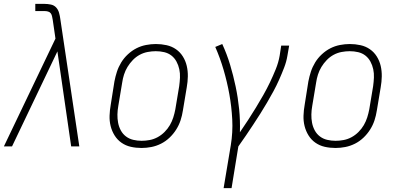

<svg xmlns="http://www.w3.org/2000/svg" viewBox="-30 -755 2050 990"><path d="M-10 0 23 -69 256 -556 242 -652Q240 -661 238.5 -670Q237 -679 232 -686Q227 -693 218 -695.5Q209 -698 199 -698H152V-735H199Q216 -735 232.5 -731.5Q249 -728 259.5 -716.5Q270 -705 274.5 -689Q279 -673 281 -657L379 0H337L266 -490L32 0Z M700 8Q671 8 644.5 2Q618 -4 596.5 -19Q575 -34 561 -56.5Q547 -79 540.5 -105Q534 -131 535 -159Q536 -187 541 -215L560 -335Q565 -361 573 -385.5Q581 -410 595 -433Q609 -456 629.5 -475Q650 -494 673.5 -506Q697 -518 723 -523Q749 -528 774 -528Q802 -528 829 -522Q856 -516 877.5 -501Q899 -486 913 -463.5Q927 -441 933 -415Q939 -389 938.5 -361Q938 -333 933 -305L913 -185Q909 -159 901 -134.5Q893 -110 878.5 -87Q864 -64 844 -45Q824 -26 800 -14Q776 -2 750.5 3Q725 8 700 8ZM700 -29Q721 -29 742 -33Q763 -37 782.5 -47.5Q802 -58 818.5 -74.5Q835 -91 846 -110Q857 -129 863.5 -149.5Q870 -170 874 -191L894 -311Q897 -333 898 -355Q899 -377 894.5 -398Q890 -419 880 -437.5Q870 -456 854 -468.5Q838 -481 817 -486Q796 -491 773 -491Q753 -491 731.5 -487Q710 -483 690.5 -472.5Q671 -462 655 -445.5Q639 -429 627.5 -410Q616 -391 609.5 -370.5Q603 -350 600 -329L580 -209Q576 -187 575.5 -165Q575 -143 579 -122Q583 -101 593 -82.5Q603 -64 619.5 -51.5Q636 -39 657 -34Q678 -29 700 -29Z M1123 215 1160 -6Q1171 -73 1167.5 -139.5Q1164 -206 1152.5 -269.5Q1141 -333 1123 -394.5Q1105 -456 1080 -513L1116 -528Q1140 -476 1156.5 -421Q1173 -366 1185 -309Q1197 -252 1203 -193Q1209 -134 1207 -73Q1229 -105 1249.5 -136.5Q1270 -168 1289.5 -200Q1309 -232 1327.5 -264.5Q1346 -297 1362 -330.5Q1378 -364 1392 -398.5Q1406 -433 1412 -468L1420 -520H1461L1452 -468Q1447 -437 1435 -406Q1423 -375 1409.5 -344.5Q1396 -314 1380 -284.5Q1364 -255 1347 -226Q1330 -197 1312 -168.5Q1294 -140 1275.5 -112Q1257 -84 1238 -56Q1219 -28 1199 0L1164 215Z M1700 8Q1671 8 1644.5 2Q1618 -4 1596.5 -19Q1575 -34 1561 -56.5Q1547 -79 1540.5 -105Q1534 -131 1535 -159Q1536 -187 1541 -215L1560 -335Q1565 -361 1573 -385.5Q1581 -410 1595 -433Q1609 -456 1629.5 -475Q1650 -494 1673.5 -506Q1697 -518 1723 -523Q1749 -528 1774 -528Q1802 -528 1829 -522Q1856 -516 1877.5 -501Q1899 -486 1913 -463.5Q1927 -441 1933 -415Q1939 -389 1938.5 -361Q1938 -333 1933 -305L1913 -185Q1909 -159 1901 -134.5Q1893 -110 1878.5 -87Q1864 -64 1844 -45Q1824 -26 1800 -14Q1776 -2 1750.5 3Q1725 8 1700 8ZM1700 -29Q1721 -29 1742 -33Q1763 -37 1782.5 -47.5Q1802 -58 1818.5 -74.5Q1835 -91 1846 -110Q1857 -129 1863.5 -149.5Q1870 -170 1874 -191L1894 -311Q1897 -333 1898 -355Q1899 -377 1894.5 -398Q1890 -419 1880 -437.5Q1870 -456 1854 -468.5Q1838 -481 1817 -486Q1796 -491 1773 -491Q1753 -491 1731.5 -487Q1710 -483 1690.5 -472.5Q1671 -462 1655 -445.5Q1639 -429 1627.5 -410Q1616 -391 1609.5 -370.5Q1603 -350 1600 -329L1580 -209Q1576 -187 1575.5 -165Q1575 -143 1579 -122Q1583 -101 1593 -82.5Q1603 -64 1619.5 -51.5Q1636 -39 1657 -34Q1678 -29 1700 -29Z"/></svg>

Font: Iosevka SS04 XLt Obl
Style: Regular
Weight: 200
Italic angle: -9°
Monospace: yes
Designer: Belleve Invis
Foundry: Belleve Invis
Version: Version 19.0.0; ttfautohint (v1.8.4)